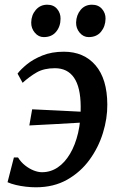

<svg xmlns="http://www.w3.org/2000/svg" viewBox="-20 -785 514 815"><path d="M251 -565.5Q336 -565.5 385.5 -507.8Q435 -450 435.5 -341.5Q436 -282.5 417 -220.8Q398 -159 360 -106.8Q322 -54.5 265 -22.2Q208 10 132.5 10Q112 10 90 7.5Q68 5 47.8 0.2Q27.5 -4.5 12 -11.5L39 -116.5H56.5Q69 -96.5 86.5 -82.8Q104 -69 122.8 -61.5Q141.5 -54 158.5 -54Q194.5 -54 224.8 -74.2Q255 -94.5 277.2 -132Q299.5 -169.5 311.5 -220.8Q323.5 -272 322.5 -333Q322 -415 294.2 -455.2Q266.5 -495.5 213 -495.5Q167 -495.5 136 -477.8Q105 -460 76 -433.5L54.5 -472.5Q67.5 -490 94 -511.8Q120.5 -533.5 160 -549.5Q199.5 -565.5 251 -565.5ZM104.5 -252.5 116.5 -321Q173 -318 226.2 -315.8Q279.5 -313.5 340.5 -310L332 -265Q269 -261.5 213.5 -258.2Q158 -255 104.5 -252.5ZM166 -627.5Q143.5 -627.5 127.8 -646.2Q112 -665 112.5 -689.5Q113 -721 132 -743Q151 -765 180.5 -765Q207.5 -765 222.5 -747Q237.5 -729 237 -705.5Q237 -673 218.2 -650.2Q199.5 -627.5 166 -627.5ZM356.5 -627.5Q334 -627.5 318.2 -646.2Q302.5 -665 303 -689.5Q304 -721 322.2 -743Q340.5 -765 370.5 -765Q397.5 -765 413 -747Q428.5 -729 428 -705.5Q427.5 -673 408.8 -650.2Q390 -627.5 356.5 -627.5Z"/></svg>

Font: Merriweather 24pt Medium
Style: Italic
Weight: 500
Italic angle: -7.8°
Version: Version 2.101